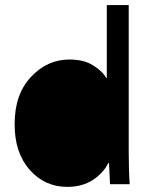

<svg xmlns="http://www.w3.org/2000/svg" viewBox="-20 -730 604 761"><path d="M403.3 -710H490.2V-125C490.2 -103.5 490.6 -81.4 491.2 -58.6C491.9 -35.8 492.8 -16.3 494.1 0H416L412.1 -84H409.2C396.2 -57.3 375.7 -34.8 347.7 -16.6C319.7 1.6 285.8 10.7 246.1 10.7C187.5 10.7 138 -11.7 97.7 -56.6C57.9 -102.2 38.1 -161.8 38.1 -235.4V-239.3C38.1 -317.4 59.6 -379.2 102.5 -424.8C145.5 -471 196.3 -494.1 254.9 -494.1C292.6 -494.1 323.6 -486.7 347.7 -471.7C372.4 -456.7 390.3 -439.8 401.4 -420.9H403.3Z"/></svg>

Font: ImmaginiFont
Style: Regular
Weight: 400
Version: Version 1.0